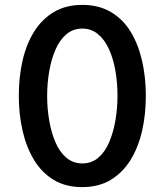

<svg xmlns="http://www.w3.org/2000/svg" viewBox="-20 -750 674 786"><path d="M316 16Q249 16 200 -13.5Q151 -43 119.5 -95Q88 -147 72.5 -214.5Q57 -282 57 -358Q57 -435 72.5 -502.5Q88 -570 120 -621Q152 -672 201 -701Q250 -730 317 -730Q384 -730 433.5 -701Q483 -672 514.5 -620.5Q546 -569 561.5 -501.5Q577 -434 577 -358Q577 -281 561.5 -213.5Q546 -146 514 -94.5Q482 -43 433 -13.5Q384 16 316 16ZM317 -81Q355 -81 382.5 -104.5Q410 -128 427 -168Q444 -208 452.5 -257Q461 -306 461 -358Q461 -411 452.5 -460Q444 -509 426.5 -548Q409 -587 381.5 -610Q354 -633 317 -633Q279 -633 251.5 -609.5Q224 -586 207 -546.5Q190 -507 181.5 -458Q173 -409 173 -357Q173 -306 181.5 -256.5Q190 -207 207 -167.5Q224 -128 251.5 -104.5Q279 -81 317 -81Z"/></svg>

Font: Noto Sans Nag Mundari SemiBold
Style: Regular
Weight: 600
Version: Version 1.000